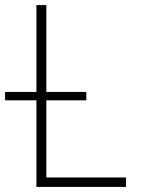

<svg xmlns="http://www.w3.org/2000/svg" viewBox="-20 -734 603 754"><path d="M123 0H475V-37H162V-340H319V-373H162V-714H123V-373H0V-340H123Z"/></svg>

Font: Noto Sans Mono SemiCondensed ExtraLight
Style: Regular
Weight: 200
Width: 4
Designer: Monotype Design Team
Foundry: Monotype Imaging Inc.
Version: Version 2.014